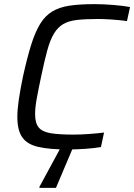

<svg xmlns="http://www.w3.org/2000/svg" viewBox="-20 -716 650 930"><path d="M308 8Q221 8 167 -4Q113 -16 88.5 -50Q64 -84 64 -150Q64 -185 71 -233Q78 -281 91 -344Q111 -435 130.5 -497.5Q150 -560 174 -599.5Q198 -639 232.5 -660Q267 -681 316.5 -688.5Q366 -696 437 -696Q480 -696 529 -692Q578 -688 610 -682L595 -614Q558 -619 520.5 -621.5Q483 -624 455 -624Q395 -624 354 -619.5Q313 -615 286.5 -599.5Q260 -584 241.5 -553.5Q223 -523 209 -472Q195 -421 179 -344Q166 -283 158 -239Q150 -195 150 -163Q150 -119 168 -98Q186 -77 227 -70.5Q268 -64 336 -64Q370 -64 411.5 -67Q453 -70 484 -74L469 -4Q437 2 392 5Q347 8 308 8ZM171 194V189L281 -14H338L337 -9L251 194Z"/></svg>

Font: Saira
Style: Italic
Weight: 400
Italic angle: -12°
Designer: Hector Gatti with collaboration of the Omnibus-Type team
Foundry: Omnibus-Type
Version: Version 1.100; ttfautohint (v1.8.3)